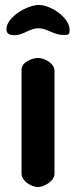

<svg xmlns="http://www.w3.org/2000/svg" viewBox="-20 -754 313 775"><path d="M133 -520C109 -520 67 -503 67 -473V-53C67 -23 107 1 133 1C158 1 200 -23 200 -53V-467C200 -499 160 -520 133 -520ZM6 -636C6 -615 22 -612 40 -612C74 -612 100 -640 134 -640C170 -640 197 -613 234 -613C255 -613 261 -612 261 -633C261 -684 184 -734 137 -734C91 -734 6 -686 6 -636Z"/></svg>

Font: Asimov Print
Style: Regular
Weight: 500
Designer: Google
Version: Version 2.000980: 2014